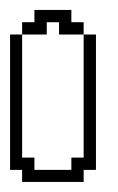

<svg xmlns="http://www.w3.org/2000/svg" viewBox="-20 -361 235 381"><path d="M23.9 0V-23.9H0V-292.5H23.9V-48.3H48.3V-23.9H121.6V-48.3H146V-292.5H170.4V-23.9H146V0ZM23.9 -292.5V-316.9H48.3V-341.3H121.6V-316.9H146V-292.5H97.2V-316.9H72.8V-292.5Z"/></svg>

Font: FS Mondwest Regular
Style: Regular
Weight: 400
Designer: NZWStudios2024
Foundry: https://fontstruct.com
Version: Version 1.0